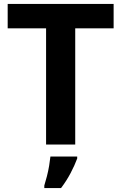

<svg xmlns="http://www.w3.org/2000/svg" viewBox="-20 -734 616 975"><path d="M362 0H214V-590H19V-714H557V-590H362ZM372 71Q359 106 338.5 145Q318 184 290 221H205V208Q211 189 218 162Q225 135 229.5 108Q234 81 236 61H372Z"/></svg>

Font: Noto Sans Syriac
Style: Bold
Weight: 700
Designer: Patrick Giasson and the Monotype Design Team
Foundry: Monotype Imaging Inc.
Version: Version 3.000; ttfautohint (v1.8.4.7-5d5b)